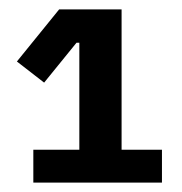

<svg xmlns="http://www.w3.org/2000/svg" viewBox="-20 -718 388 409"><path d="M325 -329V-399H239V-698H106L16 -587L74 -542L143 -627H149V-399H51V-329Z"/></svg>

Font: IBM Plex Thai SemiBold
Style: Regular
Weight: 600
Designer: Mike Abbink, Paul van der Laan, Pieter van Rosmalen, Ben Mitchell, Mark Frömberg
Foundry: Bold Monday
Version: Version 1.0